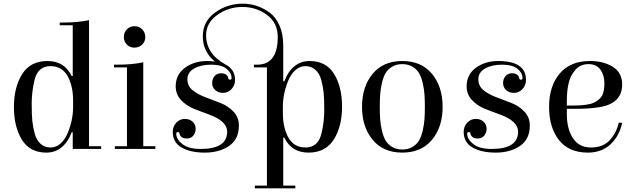

<svg xmlns="http://www.w3.org/2000/svg" viewBox="-20 -813 3454 1048"><path d="M532 0H377V-91H371Q353 -40 317.5 -10Q282 20 233 20Q143 20 99.5 -50.5Q56 -121 56 -229Q56 -337 101 -408.5Q146 -480 239 -480Q332 -480 371 -398H377V-675H306V-690H327Q405 -690 466 -703V-15H532ZM379 -229V-265Q379 -343 349 -397.5Q319 -452 255 -452Q186 -452 168 -374Q153 -311 153 -248Q153 -185 156.5 -152Q160 -119 169.5 -83.5Q179 -48 201.5 -28Q224 -8 255.5 -8Q287 -8 311.5 -30.5Q336 -53 350 -88Q379 -159 379 -229Z M762 -15H828V0H607V-15H673V-445H602V-460H623Q701 -460 762 -473ZM672.5 -569.5Q656 -586 656 -611Q656 -636 672.5 -653Q689 -670 714 -670Q739 -670 756 -653Q773 -636 773 -611Q773 -586 756 -569.5Q739 -553 714 -553Q689 -553 672.5 -569.5Z M1111 -480Q1132 -480 1153 -477Q1087 -531 1087 -614Q1087 -697 1154.5 -745Q1222 -793 1304 -793Q1384 -793 1449 -746Q1484 -722 1505 -675Q1526 -628 1526 -565V-369H1532Q1550 -420 1585.5 -450Q1621 -480 1670 -480Q1760 -480 1803.5 -409.5Q1847 -339 1847 -231Q1847 -123 1802 -51.5Q1757 20 1664 20Q1571 20 1532 -62H1526V200H1592V215H1371V200H1437V-445H1366V-460H1384Q1496 -460 1496 -612Q1496 -688 1437.5 -731.5Q1379 -775 1303 -775Q1227 -775 1166 -731.5Q1105 -688 1105 -621Q1105 -520 1209 -462Q1263 -435 1263 -377Q1263 -347 1243.5 -326.5Q1224 -306 1197.5 -306Q1171 -306 1154.5 -321.5Q1138 -337 1138 -359.5Q1138 -382 1151 -397.5Q1164 -413 1186 -413Q1220 -413 1226 -387Q1227 -378 1235.5 -378Q1244 -378 1244 -387Q1244 -415 1216.5 -437.5Q1189 -460 1132.5 -460Q1076 -460 1039.5 -439Q1003 -418 1003 -380.5Q1003 -343 1032 -320Q1061 -297 1102 -282Q1143 -267 1184.5 -250.5Q1226 -234 1255 -203Q1284 -172 1284 -128Q1284 -53 1230.5 -16.5Q1177 20 1098 20Q1019 20 971 -8Q923 -36 923 -93Q923 -123 942.5 -143.5Q962 -164 988.5 -164Q1015 -164 1031.5 -148.5Q1048 -133 1048 -110.5Q1048 -88 1035 -72.5Q1022 -57 1000 -57Q966 -57 960 -83Q959 -92 950.5 -92Q942 -92 942 -83Q942 -53 975.5 -26.5Q1009 0 1075 0Q1220 0 1220 -94Q1220 -152 1121 -188Q1079 -203 1038 -219.5Q997 -236 968 -267Q939 -298 939 -342Q939 -406 989.5 -443Q1040 -480 1111 -480ZM1524 -231V-195Q1524 -117 1554 -62.5Q1584 -8 1648 -8Q1717 -8 1735 -86Q1750 -149 1750 -212Q1750 -275 1746.5 -308Q1743 -341 1733.5 -376.5Q1724 -412 1701.5 -432Q1679 -452 1647.5 -452Q1616 -452 1591.5 -429.5Q1567 -407 1553 -372Q1524 -301 1524 -231Z M2338 -50Q2280 20 2176 20Q2072 20 2014 -50Q1956 -120 1956 -230Q1956 -340 2014 -410Q2072 -480 2176 -480Q2280 -480 2338 -410Q2396 -340 2396 -230Q2396 -120 2338 -50ZM2297 -163Q2299 -192 2299 -230Q2299 -268 2297 -297Q2295 -326 2287.5 -359Q2280 -392 2267.5 -413.5Q2255 -435 2231.5 -449Q2208 -463 2176 -463Q2144 -463 2120.5 -449Q2097 -435 2084.5 -413.5Q2072 -392 2064.5 -359Q2057 -326 2055 -297Q2053 -268 2053 -230Q2053 -192 2055 -163Q2057 -134 2064.5 -101Q2072 -68 2084.5 -46.5Q2097 -25 2120.5 -11Q2144 3 2176 3Q2208 3 2231.5 -11Q2255 -25 2267.5 -46.5Q2280 -68 2287.5 -101Q2295 -134 2297 -163Z M2699 -480Q2851 -480 2851 -377Q2851 -347 2831.5 -326.5Q2812 -306 2785.5 -306Q2759 -306 2742.5 -321.5Q2726 -337 2726 -359.5Q2726 -382 2739 -397.5Q2752 -413 2774 -413Q2808 -413 2814 -387Q2815 -378 2823.5 -378Q2832 -378 2832 -387Q2832 -415 2804.5 -437.5Q2777 -460 2720.5 -460Q2664 -460 2627.5 -439Q2591 -418 2591 -380.5Q2591 -343 2620 -320Q2649 -297 2690 -282Q2731 -267 2772.5 -250.5Q2814 -234 2843 -203Q2872 -172 2872 -128Q2872 -53 2818.5 -16.5Q2765 20 2686 20Q2607 20 2559 -8Q2511 -36 2511 -93Q2511 -123 2530.5 -143.5Q2550 -164 2576.5 -164Q2603 -164 2619.5 -148.5Q2636 -133 2636 -110.5Q2636 -88 2623 -72.5Q2610 -57 2588 -57Q2554 -57 2548 -83Q2547 -92 2538.5 -92Q2530 -92 2530 -83Q2530 -53 2563.5 -26.5Q2597 0 2663 0Q2808 0 2808 -94Q2808 -152 2709 -188Q2667 -203 2626 -219.5Q2585 -236 2556 -267Q2527 -298 2527 -342Q2527 -406 2577.5 -443Q2628 -480 2699 -480Z M3200 -480Q3275 -480 3325.5 -448Q3376 -416 3376 -352Q3376 -253 3263 -230Q3206 -219 3121 -219H3074V-190Q3074 -109 3107.5 -58.5Q3141 -8 3205.5 -8Q3270 -8 3306.5 -46Q3343 -84 3358 -144L3376 -142Q3360 -69 3311.5 -24.5Q3263 20 3189 20Q3085 20 3031 -48.5Q2977 -117 2977 -230Q2977 -343 3035 -411.5Q3093 -480 3200 -480ZM3074 -237H3109Q3190 -237 3222.5 -253Q3255 -269 3267 -292.5Q3279 -316 3279 -359Q3279 -402 3257.5 -432.5Q3236 -463 3192 -463Q3148 -463 3120.5 -431.5Q3093 -400 3083.5 -358Q3074 -316 3074 -265Z"/></svg>

Font: Elsie
Style: Regular
Weight: 400
Designer: Alejandro Inler
Foundry: Alejandro Inler
Version: 1.002